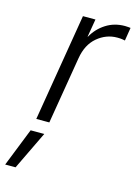

<svg xmlns="http://www.w3.org/2000/svg" viewBox="-180 -585 630 889"><g transform="rotate(15 134.5 -140.5)"><path d="M20.5 0 106 -515.6H166L151.4 -429.7H152.8Q175.8 -471.2 215.6 -496.6Q255.4 -522 306.2 -522Q315.4 -522 322 -521.2Q328.6 -520.5 333 -520L322.8 -457Q318.8 -458 309.1 -459.5Q299.3 -460.9 285.6 -460.9Q232.9 -460.9 190.4 -425.3Q147.9 -389.6 136.7 -322.3L83 0ZM-64 241.2 8.8 57.6H74.2L-14.2 241.2Z"/></g></svg>

Font: Inter Display Light
Style: Italic
Weight: 300
Italic angle: -9.39999°
Designer: Rasmus Andersson
Foundry: rsms
Version: Version 4.000;git-a52131595